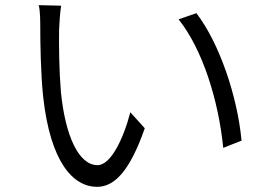

<svg xmlns="http://www.w3.org/2000/svg" viewBox="-20 -717 1040 744"><path d="M217 -695 130 -697C136 -675 136 -632 136 -610C136 -552 138 -430 147 -344C175 -87 264 7 356 7C422 7 482 -51 541 -220L485 -282C458 -178 409 -77 358 -77C285 -77 233 -190 216 -361C209 -445 208 -540 209 -602C210 -628 213 -673 217 -695ZM741 -666 672 -642C765 -526 827 -327 845 -144L916 -172C900 -344 830 -550 741 -666Z"/></svg>

Font: Noto Sans CJK HK DemiLight
Style: Regular
Weight: 350
Designer: Ryoko NISHIZUKA 西塚涼子 (kana, bopomofo & ideographs); Paul D. Hunt (Latin, Greek & Cyrillic); Sandoll Communications 산돌커뮤니
Foundry: Adobe
Version: Version 2.004;hotconv 1.0.118;makeotfexe 2.5.65603